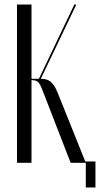

<svg xmlns="http://www.w3.org/2000/svg" viewBox="-20 -719 445 848"><path d="M358.9 0 235.5 -307.4Q227.9 -326.9 219.7 -339.4Q211.5 -351.9 202.4 -359Q193.4 -366.1 182.2 -368.6Q171 -371 157.4 -371H95.9V-365H123.8Q139.2 -364.6 148.1 -356.6Q157 -348.6 165.9 -324.9L292 0ZM317.2 -699H308.2L148.6 -364.2L155.2 -360.5ZM119.1 -699H55V0H119.1ZM334.9 0H358.9V109H401.6V-6H334.9Z"/></svg>

Font: Moniqa Black
Style: Regular
Weight: 900
Designer: Rajesh Rajput
Foundry: Rajesh Rajput
Version: Version 1.000